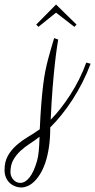

<svg xmlns="http://www.w3.org/2000/svg" viewBox="-162 -513 417 841"><path d="M92.8 -339.8Q91.8 -332 87.6 -305.9Q83.5 -279.8 78.6 -235.8Q73.7 -191.9 68.6 -130.1Q63.5 -68.4 60.1 11.2Q82 -10.7 104 -38.8Q126 -66.9 146.5 -98.9Q167 -130.9 184.8 -166.3Q202.6 -201.7 215.8 -238.8L234.9 -233.9Q219.2 -191.9 199 -152.1Q178.7 -112.3 155.5 -76.4Q132.3 -40.5 107.4 -9.8Q82.5 21 58.1 44.9Q58.1 93.8 52.2 132.3Q46.4 170.9 36.4 200Q26.4 229 13.4 249.8Q0.5 270.5 -13.4 283.4Q-27.3 296.4 -41.5 302.2Q-55.7 308.1 -67.9 308.1Q-83 308.1 -96.4 302.7Q-109.9 297.4 -120.1 287.6Q-130.4 277.8 -136.2 263.7Q-142.1 249.5 -142.1 231.9Q-142.1 195.3 -127.7 169.7Q-113.3 144 -90.6 124Q-67.9 104 -40.8 87.6Q-13.7 71.3 12.2 53.2Q15.1 -10.3 18.8 -57.1Q22.5 -104 26.9 -139.4Q31.2 -174.8 36.6 -201.7Q42 -228.5 48.1 -251.7Q54.2 -274.9 60.8 -297.4Q67.4 -319.8 75.2 -346.2ZM0 192.9Q5.4 174.3 7.8 148.2Q10.3 122.1 11.2 85.9Q-8.3 101.6 -30.8 116Q-53.2 130.4 -72.3 147.9Q-91.3 165.5 -103.8 187.7Q-116.2 210 -116.2 241.2Q-116.2 250 -113 258.3Q-109.9 266.6 -104.2 273.2Q-98.6 279.8 -90.8 283.9Q-83 288.1 -73.2 288.1Q-51.8 288.1 -33 264.6Q-14.2 241.2 0 192.9ZM163.6 -395.5 83.5 -457.5 6.3 -395.5 -3.4 -405.3 83.5 -493.2 173.3 -405.3Z"/></svg>

Font: Clicker Script
Style: Regular
Weight: 400
Designer: Astigmatic (AOETI)
Foundry: Astigmatic (AOETI)
Version: Version 1.000